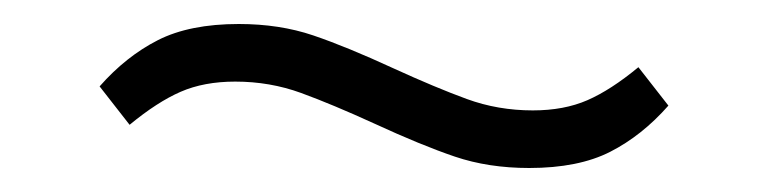

<svg xmlns="http://www.w3.org/2000/svg" viewBox="-20 -385 640 160"><path d="M421 -245Q387 -245 359 -254.5Q331 -264 292 -282Q257 -298 231 -307.5Q205 -317 176 -317Q150 -317 130.5 -308.5Q111 -300 88 -281L63 -313Q85 -338 111.5 -351.5Q138 -365 179 -365Q213 -365 241 -355.5Q269 -346 308 -328Q343 -312 369 -302.5Q395 -293 424 -293Q450 -293 469.5 -301.5Q489 -310 512 -329L537 -297Q515 -272 488.5 -258.5Q462 -245 421 -245Z"/></svg>

Font: IBM Plex Sans Thai Looped Light
Style: Regular
Weight: 300
Designer: Mike Abbink, Paul van der Laan, Pieter van Rosmalen, Ben Mitchell, Mark Frömberg
Foundry: Bold Monday
Version: Version 1.1